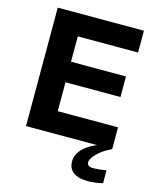

<svg xmlns="http://www.w3.org/2000/svg" viewBox="-127 -755 854 1046"><g transform="rotate(15 300.0 -232.5)"><path d="M67 0ZM67 0V-668H553V-545H213V-402H523V-286H213V-123H553V0ZM471 203Q416 203 387.5 182Q359 161 359 120Q359 82 389 50.5Q419 19 468 0H553Q505 22 475 52Q445 82 445 102Q445 127 479 127Q492 127 512 125Q532 123 553 119V192Q530 198 507.5 200.5Q485 203 471 203Z"/></g></svg>

Font: Gantari
Style: Bold
Weight: 700
Designer: Anugrah Pasau
Foundry: Lafontype
Version: Version 1.000; ttfautohint (v1.6)